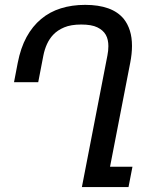

<svg xmlns="http://www.w3.org/2000/svg" viewBox="-20 -762 642 782"><path d="M417.5 -536.1Q419.4 -545.9 420.4 -555.2Q421.4 -564.5 421.4 -574.2Q421.4 -586.9 418.9 -598.6Q416.5 -610.4 410.6 -620.6Q399.9 -639.2 376.5 -650.6Q353 -662.1 311 -662.1Q269 -662.1 241.7 -650.6Q214.4 -639.2 196.8 -620.6Q181.2 -604 171.4 -582.5Q161.6 -561 156.7 -536.1L135.7 -427.2H37.1L52.2 -505.9Q64 -566.9 88.1 -611.1Q112.3 -655.3 147.5 -684.6Q182.6 -713.9 227.8 -728Q272.9 -742.2 327.1 -742.2Q381.3 -742.2 420.9 -728Q460.4 -713.9 484.4 -684.6Q500.5 -664.1 509 -637Q517.6 -609.9 517.6 -574.7Q517.6 -543 510.3 -505.9L428.2 -83H519.5L503.4 0H313.5Z"/></svg>

Font: Hack
Style: Italic
Weight: 400
Italic angle: -11°
Monospace: yes
Designer: Christopher Simpkins
Foundry: Christopher Simpkins
Version: Version 2.019; ttfautohint (v1.4.1) -l 4 -r 80 -G 350 -x 0 -